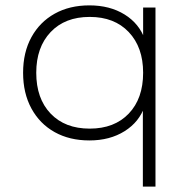

<svg xmlns="http://www.w3.org/2000/svg" viewBox="-20 -515 702 715"><path d="M512 180V-120H519Q499 -61 444 -26.5Q389 8 313 8Q239 8 183.5 -23Q128 -54 97 -111Q66 -168 66 -244Q66 -320 97 -376.5Q128 -433 183.5 -464Q239 -495 313 -495Q389 -495 444 -461Q499 -427 520 -367H513V-487H559V180ZM314 -36Q406 -36 459.5 -92Q513 -148 513 -244Q513 -339 459.5 -395.5Q406 -452 314 -452Q222 -452 168.5 -395.5Q115 -339 115 -244Q115 -148 168.5 -92Q222 -36 314 -36Z"/></svg>

Font: Nunito Sans 10pt SemiExpanded ExtraLight
Style: Regular
Weight: 250
Width: 6
Designer: Vernon Adams
Foundry: Vernon Adams
Version: Version 3.101;gftools[0.9.27]